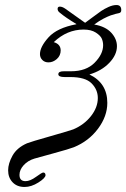

<svg xmlns="http://www.w3.org/2000/svg" viewBox="-20 -535 500 760"><path d="M12.2 139.2Q12.2 112.3 29.5 81.1Q46.9 49.8 86.9 32.2Q101.1 26.4 179.4 4.2Q257.8 -18.1 270 -22.9Q313 -41 340.1 -75.4Q367.2 -109.9 367.2 -147Q367.2 -180.2 342.5 -205.1Q317.9 -230 257.8 -230H235.8Q210.9 -230 210.9 -241.2Q210.9 -253.4 233.9 -252.9H261.2Q321.3 -252.9 354.7 -286.9Q388.2 -320.8 388.2 -356Q388.2 -369.1 383.1 -381.6Q377.9 -394 359.4 -406Q340.8 -418 311 -418Q245.1 -418 192.9 -368.2Q219.7 -360.4 220.2 -335.9Q220.2 -314.9 205.1 -301.5Q189.9 -288.1 171.9 -288.1Q156.7 -288.1 147.5 -297.6Q138.2 -307.1 138.2 -320.8Q138.2 -349.6 172.1 -387.2Q206.1 -424.8 282.2 -439V-439.9Q239.3 -465.8 217.8 -483.9Q208 -490.7 208 -499.8Q208 -508.8 217 -508.8Q226.1 -508.8 237.8 -501L316.9 -444.8Q326.7 -451.7 347.4 -467.3Q368.2 -482.9 380.6 -491.5Q393.1 -500 409.9 -507.6Q426.8 -515.1 440.9 -515.1Q460 -515.1 460 -495.1Q460 -489.3 457.5 -486.6Q455.1 -483.9 450.4 -482.9Q445.8 -481.9 437.5 -480Q429.2 -478 418.2 -474.1Q407.2 -470.2 389.6 -461.2Q372.1 -452.1 353 -438Q397.9 -430.2 420.4 -405.5Q442.9 -380.9 442.9 -352.1Q442.9 -317.9 412.8 -286.4Q382.8 -254.9 334 -240.2Q404.8 -206.1 404.8 -127.9Q404.8 -74.7 367.9 -25.4Q331.1 23.9 272 47.9Q254.9 54.7 190.4 72.3Q126 89.8 116.2 92.8Q90.3 100.6 73.7 118.9Q57.1 137.2 57.1 157.2Q57.1 182.1 81.1 182.1Q99.1 182.1 122.6 165Q146 147.9 150.9 147.9Q159.7 147.9 160.2 158.2Q160.2 169.4 132.1 187.3Q104 205.1 77.1 205.1Q47.4 205.1 29.8 186.5Q12.2 168 12.2 139.2Z"/></svg>

Font: CMU Classical Serif
Style: Italic
Weight: 500
Italic angle: -14.04°
Version: Version 0.7.0